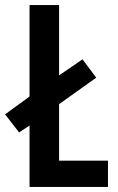

<svg xmlns="http://www.w3.org/2000/svg" viewBox="-35 -734 462 754"><path d="M81 0V-241L40 -214L-15 -285L81 -355V-714H197V-438L289 -501L343 -429L197 -325V-103H389V0Z"/></svg>

Font: Noto Sans Lao UI ExtCond SemBd
Style: Regular
Weight: 600
Width: 2
Designer: Monotype Design Team
Foundry: Monotype Imaging Inc.
Version: Version 2.000; ttfautohint (v1.8.4.7-5d5b)